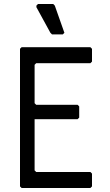

<svg xmlns="http://www.w3.org/2000/svg" viewBox="-20 -940 552 960"><path d="M88 0 80 -8V-696L88 -704H432L440 -696V-632L432 -624H161L153 -616V-424L161 -416H368L376 -408V-352L368 -344H153V-88L161 -80H432L440 -72V-8L432 0ZM294 -768H240L232 -776L162 -904V-912L170 -920H246L254 -912L302 -776Z"/></svg>

Font: Hasubi Mono
Style: Regular
Weight: 400
Designer: Eli Heuer
Foundry: Eli Heuer
Version: Version 1.000